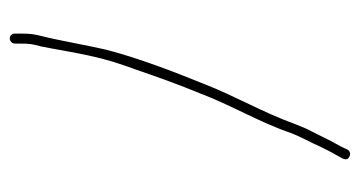

<svg xmlns="http://www.w3.org/2000/svg" viewBox="-196 -492 754 403"><g transform="rotate(90 181.5 -290.0)"><path d="M71 56V45C71 25 72 20 77 1C79 -10 83 -29 88 -58C99 -118 107 -147 126 -199C142 -246 158 -290 175 -331C200 -398 236 -456 259 -524C268 -547 278 -563 287 -584L298 -606C302 -613 305 -619 308 -624C312 -631 319 -641 308 -646C302 -649 296 -647 293 -641C286 -624 276 -610 268 -592L255 -566C250 -557 245 -545 240 -532C215 -463 181 -406 155 -339C131 -280 101 -202 84 -136C77 -107 63 -30 56 -3C51 16 50 24 50 45V56C50 62 54 67 60 67C66 67 71 62 71 56Z"/></g></svg>

Font: Electronic
Style: Thn
Weight: 100
Version: Version 1.011